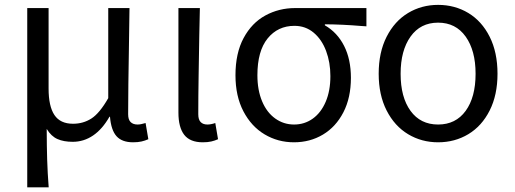

<svg xmlns="http://www.w3.org/2000/svg" viewBox="-20 -576 2132 795"><path d="M181.2 -542.6V-209.4Q181.2 -135.8 205.4 -99.7Q229.6 -63.6 282.2 -63.6Q324.6 -63.6 358.5 -85.3Q392.4 -107 428.2 -169.6V-542.6H516.2Q515.8 -478.4 513.6 -365.2Q512.4 -296.6 511.5 -229.1Q510.6 -161.6 510.6 -103Q510.6 -80.8 520.8 -70.6Q531 -60.4 549.8 -60.4Q562.4 -60.4 582.8 -66.6L594.2 0.4Q580.8 6.4 566.1 9.8Q551.4 13.2 531 13.2Q485.2 13.2 462.6 -11.9Q440 -37 435.4 -92.6H433.2Q403.8 -41 365.3 -14.9Q326.8 11.2 281.2 11.2Q244 11.2 218 -0.2Q192 -11.6 173.4 -42.2Q173.6 30.4 175.3 85.3Q177 140.2 181.6 199.6H92.8V-542.6Z M718.8 -109.8V-542.6H807.6L805.2 -430.6Q803.8 -346 802.4 -261.4Q801 -176.8 801 -103Q801 -80.6 810.9 -70.5Q820.8 -60.4 838.8 -60.4Q853.2 -60.4 871.4 -66.6L882.8 0.4Q869.6 6.4 854.9 9.8Q840.2 13.2 819.8 13.2Q766.8 13.2 742.8 -17.8Q718.8 -48.8 718.8 -109.8Z M955 -264.4Q955 -356 988.8 -418.7Q1022.6 -481.4 1078.9 -512Q1135.2 -542.6 1202 -542.6H1497.2V-467L1478.2 -468.2Q1398.2 -475 1325.2 -475.4V-471.2Q1376.6 -441.6 1404.8 -386Q1433 -330.4 1433 -253.8Q1433 -171.4 1401.9 -111.1Q1370.8 -50.8 1317.3 -18.8Q1263.8 13.2 1197.2 13.2Q1130.8 13.2 1075.7 -19.6Q1020.6 -52.4 987.8 -115.2Q955 -178 955 -264.4ZM1348 -260.8Q1348 -317.6 1330.2 -365.1Q1312.4 -412.6 1278.7 -440.8Q1245 -469 1199.2 -469Q1130.4 -469 1088.1 -416.8Q1045.8 -364.6 1045.8 -264.4Q1045.8 -203 1065.2 -156.7Q1084.6 -110.4 1119.5 -85.4Q1154.4 -60.4 1197.6 -60.4Q1241 -60.4 1275.1 -84.8Q1309.2 -109.2 1328.6 -154.6Q1348 -200 1348 -260.8Z M1548 -270.6Q1548 -359.2 1580.9 -423.9Q1613.8 -488.6 1669.7 -522.2Q1725.6 -555.8 1794 -555.8Q1863.2 -555.8 1919.1 -522.2Q1975 -488.6 2007.5 -423.9Q2040 -359.2 2040 -270.6Q2040 -182.8 2007.5 -118.4Q1975 -54 1919.1 -20.4Q1863.2 13.2 1794 13.2Q1725.6 13.2 1669.7 -20.4Q1613.8 -54 1580.9 -118.4Q1548 -182.8 1548 -270.6ZM1949.2 -270.6Q1949.2 -366.8 1908.1 -424.5Q1867 -482.2 1794 -482.2Q1721 -482.2 1679.9 -424.5Q1638.8 -366.8 1638.8 -270.6Q1638.8 -173.4 1679.9 -116.9Q1721 -60.4 1794 -60.4Q1867 -60.4 1908.1 -116.9Q1949.2 -173.4 1949.2 -270.6Z"/></svg>

Font: 寒蝉端黑体 Light
Style: Regular
Weight: 300
Designer: ChillDuanSans {Warren2060}; 
Source Han Sans {Ryoko NISHIZUKA 西塚涼子 (kana, bopomofo & ideographs); Paul D. Hunt (Latin, G
Foundry: ChillType&Adobe
Version: Version 1.300;Glyphs 3.3 (3306)